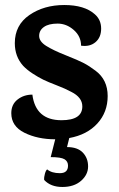

<svg xmlns="http://www.w3.org/2000/svg" viewBox="-20 -540 474 765"><path d="M25 -89Q25 -124 50 -143.5Q75 -163 109 -163Q122 -61 225 -61Q308 -61 308 -116Q308 -152 264 -174Q240 -187 206 -200Q172 -213 152.5 -222.5Q133 -232 110 -247Q87 -262 72 -278Q39 -315 39 -368Q39 -440 97 -480Q155 -520 236 -520Q317 -520 358 -483Q383 -461 383 -426Q383 -391 360.5 -372Q338 -353 303 -358Q303 -395 274 -420.5Q245 -446 209.5 -446Q174 -446 155 -432.5Q136 -419 136 -397Q136 -375 163.5 -357.5Q191 -340 241.5 -320Q292 -300 314 -288.5Q336 -277 361 -258Q409 -222 409 -157.5Q409 -93 368 -48Q327 -3 256 10L247 46Q289 46 310 68Q331 90 331 123Q331 156 303 180.5Q275 205 228.5 205Q182 205 156 177Q155 166 159 152Q163 138 168 135Q186 150 218.5 150Q251 150 251 120Q251 103 237 94.5Q223 86 182 86L200 15Q130 15 77.5 -11Q25 -37 25 -89Z"/></svg>

Font: Karma
Style: Bold
Weight: 700
Designer: Joana Correia
Foundry: Indian Type Foundry
Version: Version 1.202;PS 1.0;hotconv 1.0.78;makeotf.lib2.5.61930; tt